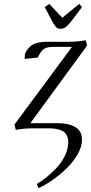

<svg xmlns="http://www.w3.org/2000/svg" viewBox="-20 -651 462 974"><path d="M53.2 -19 345.2 -413.1H248Q218.8 -413.1 203.6 -402.8Q188.5 -392.6 178.2 -372.1L171.9 -358.9L105 -352.1L106.9 -378.9Q123 -412.6 148.2 -425.8Q173.3 -439 219.2 -439H328.1Q373 -439 415 -446.8L421.9 -419.9L133.8 -25.9H274.9Q329.1 -25.9 362.5 -6.1Q396 13.7 396 58.1Q396 93.8 372.6 133.8Q349.1 173.8 314.5 206.5Q279.8 239.3 242.7 264.9Q205.6 290.5 174.8 303.2L167 282.2Q189.9 269 214.8 249Q239.7 229 266.1 201.4Q292.5 173.8 309.3 138.9Q326.2 104 326.2 69.8Q326.2 52.2 320.3 39.3Q314.5 26.4 305.2 18.8Q295.9 11.2 281.7 7.1Q267.6 2.9 254.4 1.5Q241.2 0 224.1 0H146Q101.1 0 60.1 7.8ZM207 -615.2 230 -630.9 295.9 -561 381.8 -630.9 396 -615.2 336.9 -537.1Q321.3 -518.6 311 -511.7Q300.8 -504.9 287.1 -504.9Q273.4 -504.9 266.6 -511.2Q259.8 -517.6 248 -537.1Z"/></svg>

Font: Dehuti
Style: Italic
Weight: 400
Version: Version 1.2